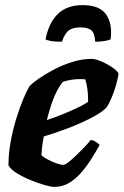

<svg xmlns="http://www.w3.org/2000/svg" viewBox="-20 -730 483 750"><path d="M192 0Q180 0 155 -7Q130 -14 100.5 -26Q71 -38 46.5 -53Q22 -68 13 -84Q13 -128 21.5 -175.5Q30 -223 43.5 -266.5Q57 -310 71 -343.5Q85 -377 96 -394Q106 -405 131 -422.5Q156 -440 190 -458Q224 -476 262.5 -488Q301 -500 338 -500Q354 -500 378.5 -489Q403 -478 422.5 -464Q442 -450 443 -441Q440 -421 432.5 -395Q425 -369 415 -346Q405 -323 396 -310Q378 -291 336.5 -269.5Q295 -248 245 -229Q195 -210 151 -197Q145 -164 144 -152.5Q143 -141 142 -124Q148 -117 164.5 -108Q181 -99 199 -92.5Q217 -86 227 -86Q234 -86 247.5 -96.5Q261 -107 277.5 -123Q294 -139 309.5 -155Q325 -171 334 -183Q343 -183 355 -175.5Q367 -168 369 -163Q355 -138 337 -109.5Q319 -81 297.5 -56Q276 -31 250 -15.5Q224 0 192 0ZM163 -261Q196 -272 225.5 -284Q255 -296 280.5 -308Q306 -320 324 -332Q324 -335 324 -338Q324 -341 324 -345Q324 -364 321 -384.5Q318 -405 313 -420Q307 -421 301.5 -421Q296 -421 290 -421Q273 -421 256 -418Q239 -415 225 -410Q202 -380 187.5 -341Q173 -302 163 -261ZM222 -567Q193 -567 178 -570Q163 -573 158 -576Q170 -640 205.5 -675Q241 -710 303 -710Q369 -710 394.5 -673.5Q420 -637 412 -576Q406 -573 389 -570Q372 -567 352 -567Q350 -601 336.5 -612Q323 -623 293 -623Q265 -623 249 -611.5Q233 -600 222 -567Z"/></svg>

Font: Texturina 12pt Black
Style: Italic
Weight: 900
Italic angle: -11°
Designer: Guillermo Torres Carreño
Foundry: Omnibus-Type
Version: Version 1.002